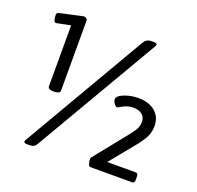

<svg xmlns="http://www.w3.org/2000/svg" viewBox="-124 -835 993 968"><g transform="rotate(20 373.0 -351.0)"><path d="M166 -703.1Q172.4 -703.1 179.2 -699Q186 -694.8 186 -689.9V-311Q186 -303.7 178.2 -299.3Q170.4 -294.9 158.2 -294.9H147.9Q135.7 -294.9 128.4 -299.3Q121.1 -303.7 121.1 -311V-638.2L44.9 -623Q36.6 -623 33.2 -635.7Q29.8 -648.4 29.8 -662.1Q29.8 -672.9 42 -675.8ZM542 -702.1Q559.1 -702.1 559.1 -692.9Q559.1 -689.5 554.2 -681.2L168 -20Q157.2 1 131.8 1H117.2Q100.1 1 100.1 -7.8Q100.1 -14.2 105 -20L490.2 -681.2Q503.4 -702.1 526.9 -702.1ZM564.9 -410.2Q623 -410.2 656.5 -381.6Q689.9 -353 689.9 -305.2Q689.9 -276.9 680.4 -253.9Q670.9 -231 645 -196.8L527.8 -53.2H680.2Q688 -53.2 690.9 -48.1Q693.8 -43 693.8 -30.8V-22.9Q693.8 -10.3 691.2 -5.1Q688.5 0 680.2 0H455.1Q449.7 0 445.3 -12.7Q440.9 -25.4 440.9 -37.1Q440.9 -42 442.9 -45.9L585.9 -224.1Q608.9 -252.9 616 -268.6Q623 -284.2 623 -303.2Q623 -328.1 605.7 -342Q588.4 -356 559.1 -356Q539.1 -356 521.5 -349.4Q503.9 -342.8 493.7 -335.9Q483.4 -329.1 481 -329.1Q472.7 -329.1 463.9 -341.1Q455.1 -353 455.1 -362.8Q455.1 -382.8 491.5 -396.5Q527.8 -410.2 564.9 -410.2Z"/></g></svg>

Font: Asap Symbol
Style: Regular
Weight: 900
Designer: Tania Quindós, Elena González Miranda, Marcela Romero, Pablo Cosgaya
Foundry: Omnibus-Type
Version: Version 1.000;PS 001.000;hotconv 1.0.70;makeotf.lib2.5.58329